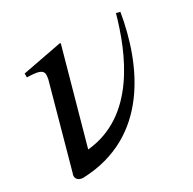

<svg xmlns="http://www.w3.org/2000/svg" viewBox="-111 -555 691 687"><g transform="rotate(-30 235.0 -211.5)"><path d="M443 -434C403 -291 317 -80 113 -61L218 -439L215 -441L52 -410V-394C95 -393 117 -389 117 -367C117 -363 116 -355 115 -350L23 -17C21 -12 20 -8 20 -4C20 11 34 18 48 18C321 8 426 -232 459 -430Z"/></g></svg>

Font: XITS
Style: Italic
Weight: 400
Italic angle: -16.33°
Designer: MicroPress Inc., with final additions and corrections provided by Coen Hoffman, Elsevier (retired)
Version: Version 1.107